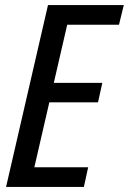

<svg xmlns="http://www.w3.org/2000/svg" viewBox="-20 -740 510 760"><path d="M4 0 170 -720H264L98 0ZM56 0 74 -78H329L312 0ZM133 -335 151 -412H385L368 -335ZM204 -642 222 -720H470L451 -642Z"/></svg>

Font: Instrument Sans Condensed Medium
Style: Italic
Weight: 500
Width: 3
Italic angle: -13°
Designer: Rodrigo Fuenzalida
Foundry: fragTYPE
Version: Version 1.000;gftools[0.9.28]